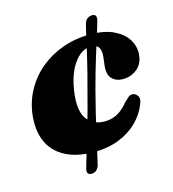

<svg xmlns="http://www.w3.org/2000/svg" viewBox="-99 -647 736 816"><g transform="rotate(-15 268.5 -239.0)"><path d="M530 -353.5Q527.5 -312.5 500.2 -290.2Q473 -268 437.5 -268Q408.5 -268 390 -286.2Q371.5 -304.5 376.5 -346L380.5 -378Q383 -399 379.2 -412Q375.5 -425 365.5 -431.2Q355.5 -437.5 338.5 -437.5Q315 -437.5 291.2 -418.8Q267.5 -400 249.5 -363.8Q231.5 -327.5 223.5 -274Q211 -191 237.2 -152.8Q263.5 -114.5 317 -114.5Q349 -114.5 375 -129.8Q401 -145 421.5 -172Q431.5 -180 439.2 -188Q447 -196 460 -195.5Q471.5 -195 480.8 -182.2Q490 -169.5 480 -146.5Q464 -105 430.8 -72Q397.5 -39 349 -19.8Q300.5 -0.5 237.5 -0.5Q164 -0.5 113.8 -26.8Q63.5 -53 41 -102.2Q18.5 -151.5 26.5 -222Q33.5 -279.5 60.8 -328.2Q88 -377 131.5 -412.8Q175 -448.5 230.8 -468.2Q286.5 -488 350.5 -488Q413 -488 453.8 -468.5Q494.5 -449 513.5 -418.2Q532.5 -387.5 530 -353.5ZM312.5 -256Q299.5 -206 289.5 -165.2Q279.5 -124.5 272 -90.8Q264.5 -57 258.2 -29.8Q252 -2.5 247.2 19.2Q242.5 41 238 59Q233.5 72 224.8 79Q216 86 204 86Q193.5 86 188.5 79.2Q183.5 72.5 188 57.5Q192 43.5 197 26.2Q202 9 208.2 -11.8Q214.5 -32.5 222 -57.8Q229.5 -83 238.2 -113Q247 -143 257 -178.5Q267 -214 277.5 -256Q287.5 -293.5 295.8 -325Q304 -356.5 310.2 -383.5Q316.5 -410.5 321.8 -433Q327 -455.5 331 -474.2Q335 -493 338.8 -508.5Q342.5 -524 346 -537Q349.5 -550.5 359.2 -557.5Q369 -564.5 381 -564.5Q391 -564.5 395.5 -557.5Q400 -550.5 395.5 -535.5Q392 -523 387.5 -507.5Q383 -492 377 -473.5Q371 -455 364 -432.5Q357 -410 348.8 -383.2Q340.5 -356.5 331.5 -325Q322.5 -293.5 312.5 -256Z"/></g></svg>

Font: Fraunces Black
Style: Italic
Weight: 900
Italic angle: -16°
Version: Version 1.000;[b76b70a41]